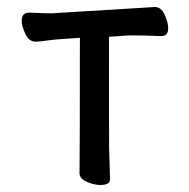

<svg xmlns="http://www.w3.org/2000/svg" viewBox="-20 -512 540 548"><path d="M266 16Q249 16 228 7Q207 -2 207 -18Q208 -88 208 -404Q139 -400 115.5 -396.5Q92 -393 82 -393Q63 -393 52.5 -415Q42 -437 42 -453Q42 -476 63 -476Q70 -476 89 -475Q108 -474 127 -474L422 -492Q440 -492 450 -470Q460 -448 460 -432Q460 -409 441 -409Q432 -409 409.5 -410Q387 -411 348 -411L291 -407Q291 -109 291.5 -86.5Q292 -64 293 -39Q294 -14 294 0Q294 16 266 16Z"/></svg>

Font: LXGW WenKai Mono TC
Style: Bold
Weight: 700
Designer: LXGW / Fontworks Inc.
Foundry: LXGW / Fontworks Inc.
Version: Version 1.330